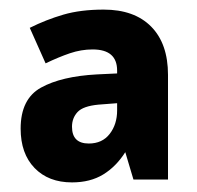

<svg xmlns="http://www.w3.org/2000/svg" viewBox="-20 -742 411 400"><path d="M196 -722Q260 -722 295 -686.5Q330 -651 330 -586V-368H258L241 -425Q222 -395 195 -378.5Q168 -362 130 -362Q81 -362 52 -392Q23 -422 23 -474Q23 -536 65.5 -559.5Q108 -583 182 -587L224 -589V-595Q224 -639 173 -639Q149 -639 125.5 -631Q102 -623 75 -610L42 -684Q76 -701 112 -711.5Q148 -722 196 -722ZM185 -524Q153 -521 141.5 -508.5Q130 -496 130 -478Q130 -443 165 -443Q193 -443 208.5 -463Q224 -483 224 -512V-527Z"/></svg>

Font: Noto Sans Ethiopic SemiCondensed ExtraBold
Style: Regular
Weight: 800
Width: 4
Designer: Monotype Design Team
Foundry: Monotype Imaging Inc.
Version: Version 2.102; ttfautohint (v1.8.4.7-5d5b)